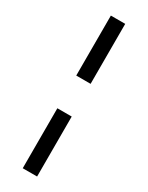

<svg xmlns="http://www.w3.org/2000/svg" viewBox="-220 -743 705 915"><g transform="rotate(30 133.0 -285.0)"><path d="M93 -195H172V135H93ZM172 -375H93V-705H172Z"/></g></svg>

Font: PT Serif Caption
Style: Semibold
Weight: 600
Designer: A.Korolkova, O.Umpeleva, V.Yefimov
Foundry: ParaType Ltd
Version: Version 1.00;May 2, 2020;FontCreator 12.0.0.2544 64-bit